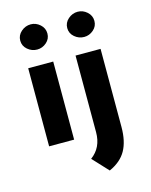

<svg xmlns="http://www.w3.org/2000/svg" viewBox="-128 -745 816 1038"><g transform="rotate(-15 280.0 -226.0)"><path d="M212 -437V0H72V-437ZM146 -663Q175 -663 198 -642.5Q221 -622 221 -592Q221 -562 198 -542Q175 -522 146 -522Q116 -522 92.5 -542Q69 -562 69 -592Q69 -622 92.5 -642.5Q116 -663 146 -663ZM274 124Q337 78 337 -8V-437H477V0Q477 80 448.5 131Q420 182 355 211ZM409 -663Q438 -663 461 -642.5Q484 -622 484 -592Q484 -562 461 -542Q438 -522 409 -522Q379 -522 355.5 -542Q332 -562 332 -592Q332 -622 355.5 -642.5Q379 -663 409 -663Z"/></g></svg>

Font: Josefin Sans
Style: Bold
Weight: 700
Designer: Santiago Orozco
Foundry: Typemade
Version: Version 2.000